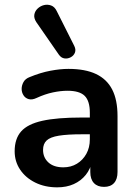

<svg xmlns="http://www.w3.org/2000/svg" viewBox="-20 -795 587 825"><path d="M226 10Q173 10 131.5 -10.5Q90 -31 66.5 -66Q43 -101 43 -145Q43 -199 71 -230.5Q99 -262 162 -276Q225 -290 331 -290H381V-218H332Q270 -218 233 -212Q196 -206 180.5 -191.5Q165 -177 165 -151Q165 -118 188 -97Q211 -76 252 -76Q285 -76 310.5 -91.5Q336 -107 351 -134Q366 -161 366 -196V-311Q366 -361 344 -383Q322 -405 270 -405Q241 -405 207.5 -398Q174 -391 137 -374Q118 -365 103.5 -369Q89 -373 81 -385.5Q73 -398 73 -413Q73 -428 81 -442.5Q89 -457 108 -464Q154 -483 196.5 -491Q239 -499 274 -499Q346 -499 392.5 -477Q439 -455 462 -410.5Q485 -366 485 -296V-56Q485 -25 470 -8.5Q455 8 427 8Q399 8 383.5 -8.5Q368 -25 368 -56V-104H376Q369 -69 348.5 -43.5Q328 -18 297 -4Q266 10 226 10ZM233 -560 136 -700Q125 -717 127.5 -732Q130 -747 141.5 -758Q153 -769 168.5 -773Q184 -777 199.5 -771.5Q215 -766 224 -747L299 -598Q307 -582 302 -569Q297 -556 284 -549Q271 -542 257 -544Q243 -546 233 -560Z"/></svg>

Font: Nunito ExtraLight
Style: Regular
Weight: 200
Designer: Vernon Adams
Foundry: Vernon Adams
Version: Version 3.602